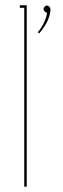

<svg xmlns="http://www.w3.org/2000/svg" viewBox="-20 -699 236 719"><path d="M143.1 -665Q143.1 -669.4 147 -673.8Q150.9 -678.2 155.8 -678.2Q160.2 -678.2 164.6 -674.1Q168.9 -669.9 168.9 -665Q168.9 -624 127 -574.2L121.1 -578.1Q136.7 -595.7 146.2 -617.4Q155.8 -639.2 155.8 -651.9Q151.4 -651.9 147.2 -656Q143.1 -660.2 143.1 -665ZM70.8 -669.9H54.2V-679.2H80.1V0H70.8Z"/></svg>

Font: Rawengulk
Style: Ultralight
Weight: 200
Version: Version 0.92